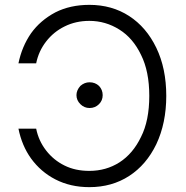

<svg xmlns="http://www.w3.org/2000/svg" viewBox="-20 -759 766 791"><path d="M170 -139Q201 -99 246 -77Q290 -55 348 -55Q417 -55 472 -90Q528 -126 561 -195Q595 -262 595 -364Q595 -465 561 -533Q528 -602 472 -637Q415 -673 348 -673Q292 -673 246 -650Q201 -628 170 -588Q139 -548 129 -498H56Q70 -567 108 -622Q146 -675 208 -708Q269 -739 348 -739Q441 -739 512 -693Q583 -647 624 -562Q665 -477 665 -364Q665 -252 624 -165Q583 -80 512 -34Q441 12 348 12Q270 12 208 -20Q148 -51 108 -106Q70 -159 56 -229H129Q139 -179 170 -139ZM311 -330Q295 -346 295 -367Q295 -387 311 -405Q328 -420 349 -420Q372 -420 388 -405Q403 -389 403 -367Q403 -345 388 -330Q372 -314 349 -314Q327 -314 311 -330Z"/></svg>

Font: Sinter Normal
Style: Regular
Weight: 350
Foundry: Adobe & rsms
Version: Version 1.000